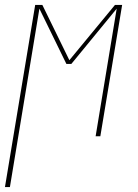

<svg xmlns="http://www.w3.org/2000/svg" viewBox="-36 -550 556 775"><path d="M-16 205 106 -530H135L244 -307L428 -530H457L369 0H350L435 -515L252 -292H232L123 -515L4 205Z"/></svg>

Font: Iosevka Slab Thin
Style: Italic
Weight: 100
Italic angle: -9°
Monospace: yes
Designer: Belleve Invis
Foundry: Belleve Invis
Version: Version 11.1.1; ttfautohint (v1.8.3)